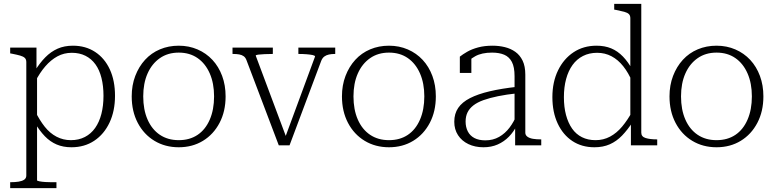

<svg xmlns="http://www.w3.org/2000/svg" viewBox="-20 -757 4040 1000"><path d="M274 223H33V192H35Q59 192 77.5 189Q96 186 106.5 178.5Q117 171 117 157V-434Q117 -448 109 -455.5Q101 -463 85 -467.5Q69 -472 44 -477L33 -479V-509H170V-377L173 -372V182Q173 185 186 187.5Q199 190 216 191Q233 192 246 192H274ZM352 10Q309 10 275 -4.5Q241 -19 213.5 -47.5Q186 -76 161 -118L163 -178Q186 -131 213 -97Q240 -63 274.5 -45Q309 -27 349 -27Q390 -27 422 -43.5Q454 -60 475.5 -90.5Q497 -121 508 -163.5Q519 -206 519 -258Q519 -309 508.5 -351Q498 -393 477 -422Q456 -451 425 -466.5Q394 -482 354 -482Q313 -482 279 -463.5Q245 -445 216 -411.5Q187 -378 163 -331L161 -387Q187 -429 216 -458.5Q245 -488 280 -503.5Q315 -519 360 -519Q426 -519 475.5 -486.5Q525 -454 552 -395.5Q579 -337 579 -258Q579 -179 550.5 -118.5Q522 -58 471 -24Q420 10 352 10Z M1155 -255Q1155 -177 1123.5 -117Q1092 -57 1037 -23.5Q982 10 911 10Q840 10 784.5 -23.5Q729 -57 697.5 -117Q666 -177 666 -255Q666 -313 684.5 -361.5Q703 -410 735.5 -445.5Q768 -481 813 -500Q858 -519 911 -519Q964 -519 1009 -499.5Q1054 -480 1086.5 -445Q1119 -410 1137 -361.5Q1155 -313 1155 -255ZM726 -255Q726 -186 748.5 -134.5Q771 -83 812.5 -55Q854 -27 911 -27Q968 -27 1009 -54.5Q1050 -82 1072.5 -134Q1095 -186 1095 -255Q1095 -323 1072.5 -374.5Q1050 -426 1009 -454.5Q968 -483 911 -483Q854 -483 812.5 -454Q771 -425 748.5 -374Q726 -323 726 -255Z M1621 -463Q1620 -468 1607.5 -470.5Q1595 -473 1576 -474.5Q1557 -476 1536 -476H1534V-509H1726V-476H1724Q1707 -476 1693 -473Q1679 -470 1669 -462.5Q1659 -455 1653 -440L1488 0H1432L1264 -443Q1259 -457 1249.5 -464Q1240 -471 1226 -473.5Q1212 -476 1194 -476H1191V-509H1401V-476H1399Q1378 -476 1358 -475Q1338 -474 1325 -472.5Q1312 -471 1312 -467L1474 -34L1463 -35Z M2250 -255Q2250 -177 2218.5 -117Q2187 -57 2132 -23.5Q2077 10 2006 10Q1935 10 1879.5 -23.5Q1824 -57 1792.5 -117Q1761 -177 1761 -255Q1761 -313 1779.5 -361.5Q1798 -410 1830.5 -445.5Q1863 -481 1908 -500Q1953 -519 2006 -519Q2059 -519 2104 -499.5Q2149 -480 2181.5 -445Q2214 -410 2232 -361.5Q2250 -313 2250 -255ZM1821 -255Q1821 -186 1843.5 -134.5Q1866 -83 1907.5 -55Q1949 -27 2006 -27Q2063 -27 2104 -54.5Q2145 -82 2167.5 -134Q2190 -186 2190 -255Q2190 -323 2167.5 -374.5Q2145 -426 2104 -454.5Q2063 -483 2006 -483Q1949 -483 1907.5 -454Q1866 -425 1843.5 -374Q1821 -323 1821 -255Z M2674 -305V-271Q2618 -265 2574 -256Q2530 -247 2498 -235.5Q2466 -224 2445.5 -208Q2425 -192 2415 -171.5Q2405 -151 2405 -124Q2405 -95 2416.5 -72.5Q2428 -50 2451 -38Q2474 -26 2508 -26Q2548 -26 2579.5 -44Q2611 -62 2634 -92.5Q2657 -123 2671 -159L2673 -106Q2656 -71 2630.5 -45Q2605 -19 2572 -4.5Q2539 10 2498 10Q2454 10 2419.5 -6.5Q2385 -23 2365.5 -53Q2346 -83 2346 -123Q2346 -165 2366.5 -195Q2387 -225 2428 -246Q2469 -267 2530.5 -281.5Q2592 -296 2674 -305ZM2663 0V-109H2660V-360Q2660 -408 2646 -434.5Q2632 -461 2606 -472Q2580 -483 2543 -483Q2489 -483 2455 -464Q2421 -445 2402 -418Q2401 -426 2403 -434Q2405 -442 2409 -449Q2413 -456 2419.5 -461Q2426 -466 2435 -467V-377H2375V-462Q2390 -474 2413.5 -487.5Q2437 -501 2470 -510Q2503 -519 2545 -519Q2579 -519 2609.5 -511.5Q2640 -504 2664 -487Q2688 -470 2702 -441Q2716 -412 2716 -368V-66Q2716 -53 2727 -45Q2738 -37 2756 -34Q2774 -31 2798 -31H2799V0Z M3320 -66Q3320 -45 3343 -38Q3366 -31 3402 -31H3403V0H3266V-125L3263 -127V-662Q3263 -676 3255.5 -683.5Q3248 -691 3231.5 -695.5Q3215 -700 3190 -705L3179 -707V-737H3320ZM3087 -519Q3130 -519 3163.5 -505Q3197 -491 3224.5 -462.5Q3252 -434 3275 -392L3273 -331Q3253 -378 3226 -412Q3199 -446 3165 -464Q3131 -482 3090 -482Q3049 -482 3016.5 -465.5Q2984 -449 2962 -418.5Q2940 -388 2928.5 -345.5Q2917 -303 2917 -251Q2917 -199 2928 -158Q2939 -117 2959.5 -87.5Q2980 -58 3011 -42.5Q3042 -27 3082 -27Q3123 -27 3157.5 -45.5Q3192 -64 3220.5 -98Q3249 -132 3274 -178L3276 -123Q3249 -81 3220 -51Q3191 -21 3156 -5.5Q3121 10 3076 10Q3010 10 2961 -22.5Q2912 -55 2884.5 -114Q2857 -173 2857 -251Q2857 -330 2886.5 -390.5Q2916 -451 2967.5 -485Q3019 -519 3087 -519Z M3956 -255Q3956 -177 3924.5 -117Q3893 -57 3838 -23.5Q3783 10 3712 10Q3641 10 3585.5 -23.5Q3530 -57 3498.5 -117Q3467 -177 3467 -255Q3467 -313 3485.5 -361.5Q3504 -410 3536.5 -445.5Q3569 -481 3614 -500Q3659 -519 3712 -519Q3765 -519 3810 -499.5Q3855 -480 3887.5 -445Q3920 -410 3938 -361.5Q3956 -313 3956 -255ZM3527 -255Q3527 -186 3549.5 -134.5Q3572 -83 3613.5 -55Q3655 -27 3712 -27Q3769 -27 3810 -54.5Q3851 -82 3873.5 -134Q3896 -186 3896 -255Q3896 -323 3873.5 -374.5Q3851 -426 3810 -454.5Q3769 -483 3712 -483Q3655 -483 3613.5 -454Q3572 -425 3549.5 -374Q3527 -323 3527 -255Z"/></svg>

Font: Roboto Serif 36pt ExtraLight
Style: Regular
Weight: 250
Designer: Greg Gazdowicz
Foundry: Commercial Type
Version: Version 1.008